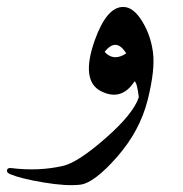

<svg xmlns="http://www.w3.org/2000/svg" viewBox="-103 -310 524 551"><path d="M168.9 -194.3Q203.6 -291 251 -290Q279.3 -290 304.2 -250.2Q329.1 -210.4 335.9 -160.6Q342.8 -110.8 320.6 -22.5Q298.3 65.9 232.7 140.6Q167 215.3 127.2 220Q87.4 224.6 22 213.6Q-43.5 202.6 -73.7 189.9Q-84.5 185.5 -83 178.2Q-81.5 170.9 -70.3 172.4Q8.3 182.1 78.1 166Q120.6 156.2 200.4 86.2Q280.3 16.1 295.4 -31.2Q290.5 -72.3 283.2 -76.7Q245.6 -18.6 186.8 -48.3Q127.9 -78.1 168.9 -194.3ZM259.3 -156.7Q230.5 -203.6 197.3 -161.1Q222.7 -132.8 259.3 -156.7Z"/></svg>

Font: Amiri
Style: Regular
Weight: 400
Designer: Khaled Hosny
Version: Version 000.108